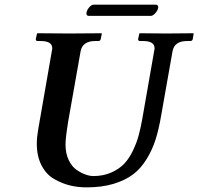

<svg xmlns="http://www.w3.org/2000/svg" viewBox="-20 -788 847 820"><path d="M638.2 -568.8Q640.1 -576.7 640.1 -582Q640.1 -612.8 590.8 -612.8H577.1Q570.3 -612.8 569.8 -621.1L575.2 -645L577.1 -646Q652.3 -645 690.9 -645Q690.9 -645 805.2 -646L807.1 -645L803.2 -621.1Q801.3 -613.3 793 -612.8H778.8Q724.6 -612.8 716.8 -568.8L668 -293Q658.2 -235.8 644.5 -192.4Q630.9 -148.9 606.4 -108.9Q582 -68.8 548.6 -43.5Q515.1 -18.1 465.1 -2.9Q415 12.2 350.1 12.2Q313 12.2 279.5 4.2Q246.1 -3.9 212.2 -22.9Q178.2 -42 157.7 -81.1Q137.2 -120.1 137.2 -174.8Q137.2 -201.7 143.1 -234.9L201.2 -568.8Q203.1 -576.7 203.1 -582Q203.1 -612.8 153.8 -612.8H140.1Q133.3 -612.8 132.8 -621.1L138.2 -645L140.1 -646Q237.3 -645 275.9 -645L413.1 -646L415 -645L410.2 -621.1Q408.2 -613.3 400.9 -612.8H387.2Q332 -612.8 324.2 -568.8L271 -268.1Q259.8 -198.2 259.8 -170.9Q259.8 -132.8 273.4 -104.5Q287.1 -76.2 307.1 -62.5Q327.1 -48.8 345.5 -42.5Q363.8 -36.1 378.9 -36.1Q420.9 -36.1 454.8 -51Q488.8 -65.9 510.5 -88.9Q532.2 -111.8 548.1 -145.5Q564 -179.2 572 -209Q580.1 -238.8 586.9 -275.9ZM624 -720.2H358.9Q349.1 -720.2 349.1 -731.9Q349.1 -734.9 350.1 -736.8Q352.1 -746.6 361.6 -757.3Q371.1 -768.1 379.9 -768.1H644Q656.2 -768.1 655.8 -755.9Q655.8 -753.9 654.8 -752Q652.8 -742.2 642.8 -731.2Q632.8 -720.2 624 -720.2Z"/></svg>

Font: Linux Libertine O
Style: Semibold Italic
Weight: 600
Italic angle: -11.5°
Designer: Philipp H. Poll
Foundry: Philipp H. Poll
Version: Version 5.1.2